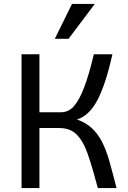

<svg xmlns="http://www.w3.org/2000/svg" viewBox="-20 -950 649 970"><path d="M326.2 -753.9H256.8L343.8 -930.2H459ZM179.2 -675.8V-382.8H288.1Q325.7 -382.8 352.8 -412.8Q379.9 -442.9 404.5 -506.8Q429.2 -570.8 454.1 -675.8H547.9Q513.7 -522.9 472.4 -444.6Q431.2 -366.2 369.1 -346.2Q414.1 -330.1 443.6 -303Q473.1 -275.9 494.6 -234.9Q516.1 -193.8 532.5 -136Q548.8 -78.1 568.8 0H474.1Q433.6 -153.3 410.2 -205.1Q386.7 -256.8 356.2 -280Q325.7 -303.2 278.8 -303.2H179.2V0H88.9V-675.8Z"/></svg>

Font: Lorenzo Sans
Style: Regular
Weight: 400
Foundry: Intel Corporation
Version: Version 1.00; ttfautohint (v1.5)